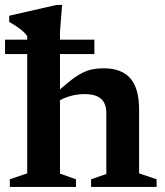

<svg xmlns="http://www.w3.org/2000/svg" viewBox="-20 -742 655 762"><path d="M341.5 -30.5 402 -51.5V-293.5Q402 -318.5 392.8 -335.2Q383.5 -352 364.5 -360.2Q345.5 -368.5 315.5 -368.5Q284 -368.5 254.8 -359.5Q225.5 -350.5 207 -337L190.5 -361.5Q227.5 -396.5 254.8 -418.2Q282 -440 303.8 -451.2Q325.5 -462.5 346.2 -466.8Q367 -471 391 -471Q463 -471 497.5 -430.8Q532 -390.5 532 -308.5V-54L601.5 -30.5V0H341.5ZM281.5 0H19V-30.5L88 -54V-598.5Q81.5 -608.5 70.8 -618Q60 -627.5 46.2 -636.8Q32.5 -646 16.5 -655V-679.5L204.5 -722.5H226.5L218 -616.5V-53L281.5 -30.5ZM0 -527.5V-584.5H354.5V-527.5Z"/></svg>

Font: Newsreader SemiBold
Style: Regular
Weight: 600
Designer: Hugues Gentile
Foundry: Production Type
Version: Version 1.003